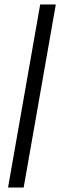

<svg xmlns="http://www.w3.org/2000/svg" viewBox="-20 -740 270 860"><path d="M16 100 160 -720H230L86 100Z"/></svg>

Font: DM Sans 20pt Light
Style: Italic
Weight: 300
Italic angle: -10°
Version: Version 4.004;gftools[0.9.30]